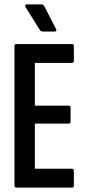

<svg xmlns="http://www.w3.org/2000/svg" viewBox="-20 -856 394 876"><path d="M55 0Q46 0 46 -10V-645Q46 -655 54 -655H309Q317 -655 317 -645V-580Q317 -569 309 -569H139V-374H294Q302 -374 302 -363V-302Q302 -292 294 -292H139V-86H309Q317 -86 317 -75V-10Q317 0 309 0ZM177 -712Q166 -712 162 -719L97 -823Q94 -829 95.5 -832.5Q97 -836 102 -836H169Q174 -836 176.5 -834Q179 -832 182 -828L236 -723Q238 -718 236.5 -715Q235 -712 230 -712Z"/></svg>

Font: Sofia Sans Extra Condensed SemiBold
Style: Regular
Weight: 600
Designer: Botio Nikoltchev, Ani Petrova
Foundry: lettersoup
Version: Version 4.101